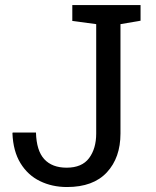

<svg xmlns="http://www.w3.org/2000/svg" viewBox="-20 -731 618 761"><path d="M245.6 10.3Q186.5 10.3 138.4 -13.2Q90.3 -36.6 61.3 -84Q32.2 -131.3 29.3 -202.6L30.3 -205.6H122.6Q124.5 -133.8 155.5 -100.1Q186.5 -66.4 244.1 -66.4Q304.7 -66.4 333 -104.2Q361.3 -142.1 361.3 -201.7V-635.3L266.6 -647.9V-710.9H537.1V-648.9L457.5 -635.3V-201.7Q457.5 -106 403.6 -47.9Q349.6 10.3 245.6 10.3Z"/></svg>

Font: Roboto Slab
Style: Regular
Weight: 400
Designer: Google
Version: Version 2.000; ttfautohint (v1.8.1.43-b0c9)